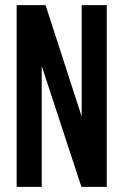

<svg xmlns="http://www.w3.org/2000/svg" viewBox="-20 -730 482 750"><path d="M45 0V-710H158L298 -278H299V-710H397V0H298L144 -469H143V0Z"/></svg>

Font: Special Gothic Condensed One
Style: Regular
Weight: 400
Designer: Alistair McCready
Foundry: Monolith
Version: Version 1.010; ttfautohint (v1.8.4.7-5d5b)